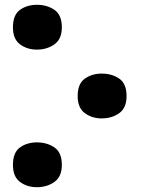

<svg xmlns="http://www.w3.org/2000/svg" viewBox="-20 -757 603 801"><path d="M134 -550Q93 -550 63.5 -572Q34 -594 34 -643Q34 -695 63.5 -716Q93 -737 134 -737Q176 -737 207 -716Q238 -695 238 -643Q238 -594 207 -572Q176 -550 134 -550ZM404 -263Q364 -263 334 -285Q304 -307 304 -356Q304 -408 334 -429Q364 -450 404 -450Q447 -450 477.5 -429Q508 -408 508 -356Q508 -307 477.5 -285Q447 -263 404 -263ZM134 24Q93 24 63.5 2Q34 -20 34 -69Q34 -121 63.5 -142Q93 -163 134 -163Q176 -163 207 -142Q238 -121 238 -69Q238 -20 207 2Q176 24 134 24Z"/></svg>

Font: Noto Sans Mono SemiCondensed Black
Style: Regular
Weight: 900
Width: 4
Designer: Monotype Design Team
Foundry: Monotype Imaging Inc.
Version: Version 2.014; ttfautohint (v1.8.4.7-5d5b)